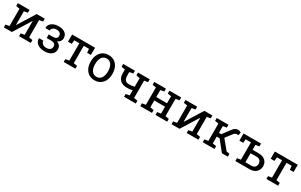

<svg xmlns="http://www.w3.org/2000/svg" viewBox="251 -2077 5692 3626"><g transform="rotate(30 3096.5 -264.0)"><path d="M47.4 0V-61.5L127 -75.2V-452.6L47.4 -466.3V-528.3H302.2V-466.3L222.7 -452.6V-154.3L225.6 -153.3L458.5 -528.3H634.3V-466.3L554.7 -452.6V-75.2L634.3 -61.5V0H378.9V-61.5L458.5 -75.2V-374L455.6 -375L222.7 0Z M932.6 9.3Q875 9.3 827.1 -9.3Q779.3 -27.8 751.5 -64.2Q723.6 -100.6 725.1 -153.3L726.1 -156.2H817.4Q817.4 -119.1 849.6 -91.8Q881.8 -64.5 932.6 -64.5Q984.9 -64.5 1013.7 -88.6Q1042.5 -112.8 1042.5 -148.9Q1042.5 -191.4 1017.3 -210.9Q992.2 -230.5 939 -230.5H847.2V-308.6H939Q989.7 -308.6 1011.5 -327.9Q1033.2 -347.2 1033.2 -383.8Q1033.2 -417 1008.3 -439.9Q983.4 -462.9 932.6 -462.9Q887.2 -462.9 856.4 -439Q825.7 -415 825.7 -380.9H734.4L733.4 -383.8Q731.4 -429.2 757.6 -463.6Q783.7 -498 829.6 -517.6Q875.5 -537.1 932.6 -537.1Q1025.4 -537.1 1077.6 -497.3Q1129.9 -457.5 1129.9 -383.8Q1129.9 -348.1 1108.4 -318.4Q1086.9 -288.6 1048.3 -271.5Q1139.6 -239.3 1139.6 -148.9Q1139.6 -74.7 1082.8 -32.7Q1025.9 9.3 932.6 9.3Z M1352.5 0V-61.5L1432.1 -75.2V-453.6H1320.8L1313.5 -371.1H1231.4V-528.3H1731.4V-371.1H1648.9L1641.6 -453.6H1528.3V-75.2L1607.9 -61.5V0Z M2026.9 10.3Q1953.6 10.3 1900.6 -24.2Q1847.7 -58.6 1818.8 -119.4Q1790 -180.2 1790 -258.3V-269Q1790 -347.2 1818.8 -408Q1847.7 -468.8 1900.6 -503.4Q1953.6 -538.1 2025.9 -538.1Q2099.1 -538.1 2152.1 -503.4Q2205.1 -468.8 2233.9 -408.2Q2262.7 -347.7 2262.7 -269V-258.3Q2262.7 -179.7 2233.9 -118.9Q2205.1 -58.1 2152.3 -23.9Q2099.6 10.3 2026.9 10.3ZM2026.9 -64.9Q2095.2 -64.9 2130.9 -119.6Q2166.5 -174.3 2166.5 -258.3V-269Q2166.5 -324.7 2150.6 -368.4Q2134.8 -412.1 2103.5 -437.3Q2072.3 -462.4 2025.9 -462.4Q1980 -462.4 1948.7 -437.3Q1917.5 -412.1 1901.9 -368.4Q1886.2 -324.7 1886.2 -269V-258.3Q1886.2 -174.3 1921.6 -119.6Q1957 -64.9 2026.9 -64.9Z M2668.5 0V-61.5L2748 -75.2V-188.5Q2693.4 -174.3 2628.4 -174.3Q2532.7 -174.3 2478.5 -224.6Q2424.3 -274.9 2424.3 -373.5V-453.6L2344.7 -467.3V-528.8H2600.1V-467.3L2520.5 -453.6V-373.5Q2520.5 -310.1 2547.6 -280.3Q2574.7 -250.5 2628.4 -250.5Q2690.4 -250.5 2748 -265.1V-452.6L2668.5 -466.3V-528.3H2923.8V-466.3L2844.2 -452.6V-75.2L2923.8 -61.5V0Z M3022 0V-61.5L3101.6 -75.2V-452.6L3022 -466.3V-528.3H3277.3V-466.3L3197.8 -452.6V-299.8H3432.6V-452.6L3353 -466.3V-528.3H3608.9V-466.3L3529.3 -452.6V-75.2L3608.9 -61.5V0H3353V-61.5L3432.6 -75.2V-224.6H3197.8V-75.2L3277.3 -61.5V0Z M3703.1 0V-61.5L3782.7 -75.2V-452.6L3703.1 -466.3V-528.3H3958V-466.3L3878.4 -452.6V-154.3L3881.3 -153.3L4114.3 -528.3H4290V-466.3L4210.4 -452.6V-75.2L4290 -61.5V0H4034.7V-61.5L4114.3 -75.2V-374L4111.3 -375L3878.4 0Z M4384.8 0V-61.5L4464.4 -75.2V-452.6L4384.8 -466.3V-528.3H4640.1V-466.3L4560.5 -452.6V-305.2H4611.3L4721.7 -453.1Q4751.5 -494.6 4780 -516.1Q4808.6 -537.6 4844.2 -537.6Q4866.7 -537.6 4881.3 -532Q4896 -526.4 4914.6 -514.6L4900.9 -449.2Q4879.9 -452.6 4876.7 -453.1Q4873.5 -453.6 4863.8 -453.6Q4845.7 -453.6 4828.4 -440.4Q4811 -427.2 4797.9 -409.2L4695.8 -276.9L4862.3 -73.7L4930.2 -61.5V0H4801.8L4623 -224.1H4560.5V-75.2L4640.1 -61.5V0Z M5095.2 0V-61.5L5174.8 -75.2V-452.6H5059.1L5052.2 -371.6H4969.7V-528.3H5350.6V-466.3L5271 -452.6V-346.7H5401.9Q5495.6 -346.7 5547.9 -299.1Q5600.1 -251.5 5600.1 -175.3Q5600.1 -98.6 5547.6 -49.3Q5495.1 0 5401.9 0ZM5271 -75.2H5401.9Q5454.1 -75.2 5478.8 -102.8Q5503.4 -130.4 5503.4 -171.9Q5503.4 -211.9 5478.5 -241.7Q5453.6 -271.5 5401.9 -271.5H5271Z M5772.9 0V-61.5L5852.5 -75.2V-453.6H5741.2L5733.9 -371.1H5651.9V-528.3H6151.9V-371.1H6069.3L6062 -453.6H5948.7V-75.2L6028.3 -61.5V0Z"/></g></svg>

Font: Roboto Slab
Style: Regular
Weight: 400
Designer: Google
Version: Version 2.000; ttfautohint (v1.8.1.43-b0c9)